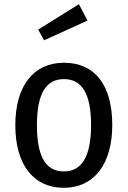

<svg xmlns="http://www.w3.org/2000/svg" viewBox="-20 -881 608 915"><path d="M356 -861 162 -740 190 -689 397 -783ZM285 -582C140 -582 53 -472 53 -284C53 -97 139 14 284 14C429 14 515 -100 515 -285C515 -478 430 -582 285 -582ZM285 -504C367 -504 414 -440 414 -285C414 -130 367 -64 284 -64C201 -64 156 -130 156 -284C156 -440 202 -504 285 -504Z"/></svg>

Font: Glow Sans SC Condensed Medium
Style: Regular
Weight: 600
Width: 3
Designer: Ryoko NISHIZUKA (kana, bopomofo & ideographs); Paul D. Hunt (Latin, Greek & Cyrillic); Sandoll Communications, Soo-young
Version: Version 0.93